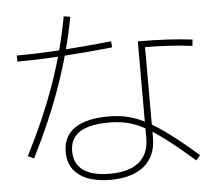

<svg xmlns="http://www.w3.org/2000/svg" viewBox="-57 -872 1113 973"><g transform="rotate(-5 500.0 -385.0)"><path d="M466 38Q398 38 350 19Q302 0 277 -35.5Q252 -71 252 -122Q252 -202 311.5 -242.5Q371 -283 484 -283Q536 -283 581.5 -272Q627 -261 676.5 -235Q726 -209 787 -163.5Q848 -118 929 -47L908 -22Q827 -93 767.5 -138Q708 -183 662 -208Q616 -233 574 -242.5Q532 -252 484 -252Q383 -252 334 -220Q285 -188 285 -123Q285 -59 331 -26Q377 7 466 7Q564 7 614.5 -35Q665 -77 665 -155V-649Q823 -649 942 -634L939 -602Q824 -617 668 -617L699 -636V-157Q699 -63 638.5 -12.5Q578 38 466 38ZM59 -118Q152 -300 211 -467Q270 -634 302 -808L335 -803Q303 -631 243.5 -461Q184 -291 90 -104ZM48 -631Q243 -631 530 -661L533 -630Q245 -600 48 -600Z"/></g></svg>

Font: M PLUS 2 ExtraLight
Style: Regular
Weight: 250
Designer: Coji Morishita
Foundry: UNDERFOREST DESIGN
Version: Version 1.001